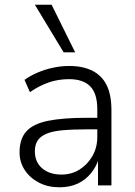

<svg xmlns="http://www.w3.org/2000/svg" viewBox="-20 -787 574 815"><path d="M232 8Q184 8 146 -11.5Q108 -31 85.5 -64.5Q63 -98 63 -140Q63 -197 91.5 -229Q120 -261 183 -274Q246 -287 348 -287H404V-238H351Q288 -238 245 -234Q202 -230 176.5 -219Q151 -208 139.5 -190Q128 -172 128 -145Q128 -99 159 -72.5Q190 -46 241 -46Q284 -46 318 -67.5Q352 -89 372.5 -125Q393 -161 393 -206V-323Q393 -390 363 -420.5Q333 -451 273 -451Q229 -451 189.5 -438Q150 -425 107 -396L84 -448Q109 -466 141 -479.5Q173 -493 207 -500Q241 -507 274 -507Q331 -507 371.5 -487Q412 -467 432.5 -426Q453 -385 453 -319V0H396V-116H400Q390 -81 366.5 -52Q343 -23 309.5 -7.5Q276 8 232 8ZM250 -565 128 -767H199L299 -565Z"/></svg>

Font: Nunitoga
Style: Light
Weight: 300
Designer: Vernon Adams
Foundry: Vernon Adams
Version: Version 1.0